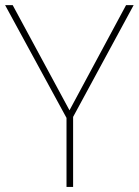

<svg xmlns="http://www.w3.org/2000/svg" viewBox="-20 -734 545 754"><path d="M0 -713.9H29.8L252.9 -300.8L475.1 -713.9H504.9L267.1 -274.9V0H241.2V-271Z"/></svg>

Font: Nokora Thin
Style: Regular
Weight: 100
Designer: Danh Hong
Version: Version 8.000; ttfautohint (v1.8.3)